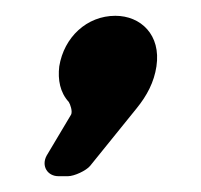

<svg xmlns="http://www.w3.org/2000/svg" viewBox="-20 -141 254 243"><path d="M126 -121C90 -121 61 -94 55 -57C53 -40 56 -24 67 -12C69 -9 72 0 70 4L39 56C32 69 40 82 54 82H66C74 82 89 75 94 69L153 -4C166 -20 175 -37 178 -57C184 -97 158 -121 126 -121Z"/></svg>

Font: Trueno
Style: RoundIt
Weight: 400
Designer: Julieta Ulanovsky, Jasper
Foundry: Julieta Ulanovsky, Cannot Into Space Fonts
Version: Version 3.001